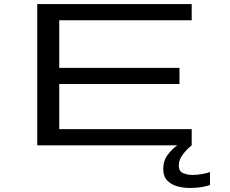

<svg xmlns="http://www.w3.org/2000/svg" viewBox="-20 -720 1140 951"><path d="M164.5 0V-700H929.5V-619.5H273.5V-384H869V-304H273.5V-80.5H929.5V0ZM1020 132V196.5Q1005 202 979.5 206.5Q954 211 919.5 211Q887 211 857 202.5Q827 194 807.8 173.5Q788.5 153 788.5 117.5Q788.5 76 811.2 46Q834 16 858 0H929.5Q905.5 19 885.5 45.2Q865.5 71.5 865.5 98.5Q865.5 129 887.5 137.8Q909.5 146.5 934 146.5Q958.5 146.5 984.2 141.5Q1010 136.5 1020 132Z"/></svg>

Font: Trispace Expanded
Style: Regular
Weight: 400
Width: 7
Designer: Tyler Finck
Foundry: Etcetera Type Company
Version: Version 1.210; ttfautohint (v1.8.3)